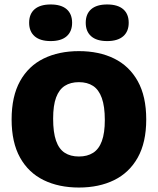

<svg xmlns="http://www.w3.org/2000/svg" viewBox="-20 -832 707 860"><path d="M333.5 8Q243.5 8 175.5 -25.2Q107.5 -58.5 69.8 -126.2Q32 -194 32 -297Q32 -400.5 69.8 -468.5Q107.5 -536.5 175.5 -569.8Q243.5 -603 333.5 -603Q423.5 -603 491.2 -569.8Q559 -536.5 597 -468.5Q635 -400.5 635 -297Q635 -194 597 -126.2Q559 -58.5 491.2 -25.2Q423.5 8 333.5 8ZM333.5 -131Q371 -131 397 -147.5Q423 -164 436.2 -200Q449.5 -236 449.5 -294.5Q449.5 -355.5 436 -393Q422.5 -430.5 396.8 -447.2Q371 -464 333.5 -464Q296 -464 270.2 -447.5Q244.5 -431 231.2 -395.2Q218 -359.5 218 -300.5Q218 -239 231 -201.8Q244 -164.5 269.8 -147.8Q295.5 -131 333.5 -131ZM460 -648Q413 -648 388.5 -669.5Q364 -691 364 -730Q364 -769.5 388.5 -790.8Q413 -812 460 -812Q507 -812 531.8 -790.8Q556.5 -769.5 556.5 -730Q556.5 -691 531.8 -669.5Q507 -648 460 -648ZM207 -648Q160 -648 135.2 -669.5Q110.5 -691 110.5 -730Q110.5 -769.5 135.2 -790.8Q160 -812 207 -812Q254 -812 278.5 -790.8Q303 -769.5 303 -730Q303 -691 278.5 -669.5Q254 -648 207 -648Z"/></svg>

Font: Encode Sans SC SemiCondensed ExtraBold
Style: Regular
Weight: 800
Width: 4
Designer: Multiple Designers
Foundry: Impallari Type
Version: Version 3.002